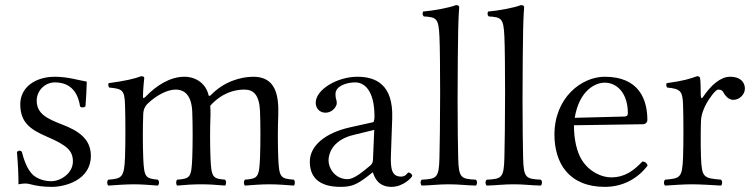

<svg xmlns="http://www.w3.org/2000/svg" viewBox="-20 -718 2937 748"><path d="M46 -126C50 -79 52 -40 52 0C62 -2 71 -3 76 -3C83 -3 88 -3 95 -1C121 6 147 10 182 10C235 10 334 -17 334 -111C334 -176 287 -208 222 -233C165 -255 123 -274 123 -326C123 -365 155 -397 194 -397C229 -397 280 -384 292 -303C298 -298 307 -298 313 -304C316 -338 317 -369 318 -400C288 -405 244 -419 194 -419C118 -419 59 -378.3 59 -312C59 -242 96.3 -214 164 -185C242.3 -151.4 264 -130 264 -89C264 -42 215 -12 180 -12C143 -12 117 -28 107 -38C84 -60 71 -103 65 -127C59 -133 52 -132 46 -126Z M554 -313C592 -350 635 -369 664 -369C700 -369 726.4 -345.9 729 -282C731 -232 731 -154 729 -104C725.9 -26.1 721 -22 670 -18C665 -12 665 -1 670 5C702 2 734.3 0 765 0C795.3 0 821 2 857 5C862 -1 862 -12 857 -18C809 -22 803.1 -26.1 800 -104C798 -154 798 -218 800 -268C800.5 -281 800 -295 799 -306C845 -357 895 -369 932 -369C968 -369 990.4 -347.9 993 -284C995 -234 995 -154 993 -104C989.9 -26.1 984 -22 934 -18C929 -12 929 -1 934 5C959 3 998.7 0 1029 0C1060.3 0 1100 3 1125 5C1130 -1 1130 -12 1125 -18C1073 -22 1067.1 -26.1 1064 -104C1062 -154 1062 -217 1064 -267C1067.4 -351.9 1051 -419 967 -419C918 -419 852 -400 802 -348C799 -345 794 -341 792 -349C783 -388 748 -419 698 -419C643 -419 589 -385 547 -341C544 -338 537 -332 537 -341C537 -370 542 -414 542 -414C542 -419 538 -421 530 -421C503 -411 469 -403 403 -394C401 -388 402 -382 405 -377C457 -372 464.8 -367 467 -312C469 -262 469 -154 467 -104C463.9 -26.1 454 -22 402 -18C396 -12 396 -1 402 5C429 3 472 0 503 0C530 0 569 3 595 5C601 -1 601 -12 595 -18C547 -23 541.1 -26.1 538 -104C536 -154 536 -223 538 -273C538.8 -293 546 -305 554 -313Z M1438 -212 1433 -95C1432.5 -83.1 1428 -77 1420 -71C1395 -51 1361 -20 1334 -20C1286 -20 1260 -62 1260 -92C1260 -129.5 1284.8 -174.6 1356 -192ZM1433 -46C1439 -26 1454 10 1505 10C1552 10 1586 -28 1586 -33C1586 -40 1576 -46 1572 -46C1566 -46 1563 -30 1543 -30C1506 -30 1501.1 -60 1503 -115L1508 -257C1512.7 -390.8 1442 -419 1372 -419C1294 -419 1210 -369 1210 -318C1210 -295 1226 -279 1248 -279C1276 -279 1292 -304 1292 -316C1292 -323 1291 -329 1289 -333C1288 -336 1287 -342 1287 -352C1287 -382 1328 -397 1364 -397C1396 -397 1439 -371 1439 -263C1439 -256 1437 -243 1434 -242L1344 -222C1251.4 -201.4 1187 -153 1187 -88C1187 -15 1239 10 1306 10C1350 10 1370 1 1412 -31L1431 -46Z M1692 -103C1690 -24 1681 -21 1623 -18C1616.9 -11.9 1617.1 -0.9 1623 5C1663 4 1687 0 1728 0C1769 0 1793 4 1834 5C1839.9 -0.9 1840.1 -11.9 1834 -18C1776 -21 1767 -24 1765 -103C1764.1 -140.4 1762.7 -232.8 1762.7 -329.1C1762.7 -439.9 1764.2 -555.9 1765 -599C1766.2 -661 1769 -689 1769 -689C1769 -696 1765 -698 1756 -698C1732 -688 1666 -676 1628 -673C1626 -665 1625 -660 1631 -654C1681 -651 1688.7 -646.3 1692 -576C1693.8 -537.8 1694.7 -447.7 1694.7 -355.1C1694.7 -251.7 1693.1 -144.9 1692 -103Z M1945 -103C1943 -24 1934 -21 1876 -18C1869.9 -11.9 1870.1 -0.9 1876 5C1916 4 1940 0 1981 0C2022 0 2046 4 2087 5C2092.9 -0.9 2093.1 -11.9 2087 -18C2029 -21 2020 -24 2018 -103C2017.1 -140.4 2015.7 -232.8 2015.7 -329.1C2015.7 -439.9 2017.2 -555.9 2018 -599C2019.2 -661 2022 -689 2022 -689C2022 -696 2018 -698 2009 -698C1985 -688 1919 -676 1881 -673C1879 -665 1878 -660 1884 -654C1934 -651 1941.7 -646.3 1945 -576C1946.8 -537.8 1947.7 -447.7 1947.7 -355.1C1947.7 -251.7 1946.1 -144.9 1945 -103Z M2219 -259C2237 -367 2300 -396 2336 -396C2382 -396 2426 -357 2426 -277C2426 -268 2422 -264.3 2412 -264ZM2483 -89C2448 -53 2415 -27 2360 -27C2326 -27 2276 -47 2246 -96C2227 -127 2216 -175 2216 -230L2484 -234C2495 -234.2 2502 -241 2502 -251C2502 -331 2469 -419 2336 -419C2245.9 -419 2140 -338 2140 -193C2140 -140 2154 -87 2185 -51C2217 -13 2267 10 2336 10C2408 10 2465 -23 2503 -73C2500 -83 2494 -88 2483 -89Z M2641 -312C2643 -261 2643 -154.5 2641 -104C2637.9 -25.1 2630 -23 2571 -18C2565 -12 2565 -1 2571 5C2601 3 2646 0 2676 0C2705 0 2756 3 2789 5C2795 -1 2795 -12 2789 -18C2722 -24 2714.1 -25.1 2711 -104C2709 -154.5 2710 -230 2711 -249C2712.3 -274 2724 -301 2734 -318C2743.1 -333.5 2767 -369 2778 -369C2785 -369 2793 -367.5 2797 -360C2804 -347 2817 -329 2837 -329C2860 -329 2882 -349 2882 -373C2882 -391 2871 -419 2824 -419C2787.9 -419 2750 -387 2718 -339C2711.5 -329.3 2710 -343 2710 -348C2710 -379 2709 -409 2707 -415C2705.7 -418.8 2703 -421 2695 -421C2668 -411 2643 -403 2577 -394C2575 -388 2575 -383 2579 -377C2630 -372 2639 -364 2641 -312Z"/></svg>

Font: Libertinus Serif Display
Style: Regular
Weight: 400
Designer: Philipp H. Poll
Foundry: Khaled Hosny
Version: Version 6.1